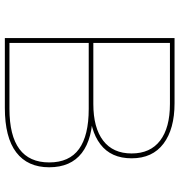

<svg xmlns="http://www.w3.org/2000/svg" viewBox="6 -746 740 792"><g transform="rotate(90 376.0 -350.0)"><path d="M137 -700H406Q512 -700 572.5 -654.5Q633 -609 633 -523Q633 -438 575 -394Q517 -350 419 -350L436 -363Q552 -363 611 -317.5Q670 -272 670 -183Q670 -94 608.5 -47Q547 0 425 0H137ZM650 -183Q650 -266 594.5 -306Q539 -346 429 -346H157V-19H429Q650 -19 650 -183ZM613 -523Q613 -600 560 -640.5Q507 -681 409 -681H157V-365H409Q507 -365 560 -405.5Q613 -446 613 -523Z"/></g></svg>

Font: iiserrat Thin
Style: Regular
Weight: 100
Designer: Akira Ohta
Foundry: Akira Ohta
Version: Version 1.200;Glyphs 3.3.1 (3343)